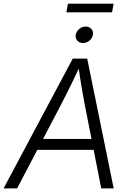

<svg xmlns="http://www.w3.org/2000/svg" viewBox="-40 -1056 727 1076"><path d="M-20 0 367.7 -727.5H448.7L597.2 0H527.3L433.6 -476.6Q426.3 -513.7 417.2 -567.6Q408.2 -621.6 397.9 -695.8H413.1Q379.4 -624 353 -570.3Q326.7 -516.6 305.7 -476.6L55.7 0ZM140.6 -216.3 150.4 -277.3H518.1L507.8 -216.3ZM424.8 -814.9Q405.3 -814.9 393.3 -828.4Q381.3 -841.8 384.8 -860.8Q387.7 -880.4 404.1 -893.8Q420.4 -907.2 440.4 -907.2Q460 -907.2 471.9 -893.8Q483.9 -880.4 480.5 -860.8Q477.5 -841.8 461.2 -828.4Q444.8 -814.9 424.8 -814.9ZM596.7 -1035.6 587.9 -986.8H332L340.8 -1035.6Z"/></svg>

Font: Inter 17pt Light
Style: Italic
Weight: 300
Italic angle: -9.3988°
Version: Version 4.001;git-66647c0bb